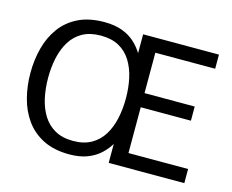

<svg xmlns="http://www.w3.org/2000/svg" viewBox="-97 -814 1161 962"><g transform="rotate(15 483.5 -333.0)"><path d="M333.7 10Q254.2 10 198.2 -18Q142.3 -46 107.2 -94.5Q72.2 -143 56.1 -205Q40 -267 40 -334Q40 -402 56.1 -463.5Q72.2 -525 107.2 -573Q142.3 -621 198.2 -648.5Q254.2 -676 333.7 -676Q386.3 -676 425.8 -661.5Q465.2 -647 493.2 -620.9Q521.3 -594.8 539.9 -561.2Q558.5 -527.7 568.6 -489.1Q578.7 -450.5 583 -411Q587.3 -371.5 587.3 -334Q587.3 -296.5 583 -256.5Q578.7 -216.5 568.6 -177.9Q558.5 -139.3 539.9 -105.8Q521.3 -72.2 493.2 -46.1Q465.2 -20 425.8 -5Q386.3 10 333.7 10ZM333.7 -60Q389.2 -60 427.8 -81.8Q466.3 -103.5 490 -141.6Q513.7 -179.7 524.5 -229.2Q535.3 -278.7 535.3 -334Q535.3 -389.5 524.5 -438.5Q513.7 -487.5 490 -525.5Q466.3 -563.5 427.8 -584.8Q389.2 -606 333.7 -606Q278.2 -606 239.6 -584.8Q201 -563.5 177.3 -525.5Q153.7 -487.5 142.8 -438.5Q132 -389.5 132 -334Q132 -278.7 142.8 -229.2Q153.7 -179.7 177.3 -141.6Q201 -103.5 239.6 -81.8Q278.2 -60 333.7 -60ZM535.5 -667H928.8V-593.7H618.5V-384.2H878.8V-310.8H618.5V-73.3H927.8V0H535.5V-186.2Z"/></g></svg>

Font: Epunda Slab Light
Style: Regular
Weight: 300
Designer: Simon Atzbach
Foundry: typofactur
Version: Version 1.102